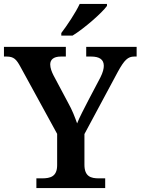

<svg xmlns="http://www.w3.org/2000/svg" viewBox="-22 -951 711 971"><path d="M288 -784V-771H345C404 -807 494 -886 519 -921V-931H381C360 -886 317 -822 288 -784ZM162 0H510V-49H478C438 -49 405 -58 405 -118V-273L574 -588C607 -648 625 -665 657 -665H669V-714H414V-665H439C481 -665 503 -650 503 -618C503 -605 499 -585 485 -558L425 -444C403 -401 380 -358 368 -327C357 -358 344 -393 322 -432L248 -571C240 -587 232 -607 232 -625C232 -648 247 -665 286 -665H311V-714H-2V-665H11C48 -665 61 -651 82 -612L267 -274V-116C267 -58 233 -49 190 -49H162Z"/></svg>

Font: Noto Serif Sinhala SemiBold
Style: Regular
Weight: 600
Designer: Jelle Bosma - Monotype Design Team
Foundry: Monotype Imaging Inc.
Version: Version 2.007